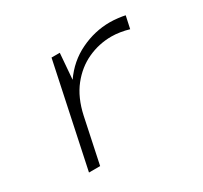

<svg xmlns="http://www.w3.org/2000/svg" viewBox="-110 -654 853 805"><g transform="rotate(-30 316.0 -251.0)"><path d="M110 0 215 -496H255L245 -371Q290 -436 358.5 -469Q427 -502 500 -502Q518 -502 539 -499.5Q560 -497 573 -494L560 -434Q540 -440 518 -443.5Q496 -447 476 -447Q416 -447 361.5 -422Q307 -397 267 -346.5Q227 -296 210 -218L164 0Z"/></g></svg>

Font: Atkinson Hyperlegible Mono ExtraLight
Style: Italic
Weight: 200
Italic angle: -12°
Monospace: yes
Designer: Elliott Scott, Megan Eiswerth, Linus Boman, Theodore Petrosky, Letters from Sweden
Foundry: Applied Design Works, Letters from Sweden
Version: Version 2.001